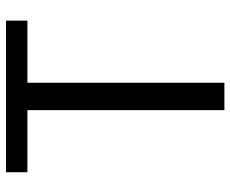

<svg xmlns="http://www.w3.org/2000/svg" viewBox="-84 -684 768 640"><g transform="rotate(-90 300.0 -364.0)"><path d="M551.3 -728V-656.7H344.2V0H252.9V-656.7H45.9V-728Z"/></g></svg>

Font: Oxygen Mono
Style: Regular
Weight: 400
Designer: Vernon Adams
Foundry: Vernon Adams
Version: Version 0.201; ttfautohint (v0.8) -r 50 -G 200 -x